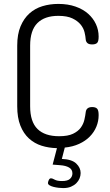

<svg xmlns="http://www.w3.org/2000/svg" viewBox="-20 -751 563 981"><path d="M418 -549Q417 -565 412 -586Q407 -607 392 -625.5Q377 -644 350 -657Q323 -670 278 -670Q208 -670 171 -633Q134 -596 134 -518V-208Q134 -129 171.5 -92Q209 -55 282 -55Q327 -55 353 -67.5Q379 -80 392.5 -98.5Q406 -117 411 -138.5Q416 -160 418 -178Q421 -204 451 -204Q468 -204 476 -196Q484 -188 484 -163Q484 -132 472.5 -104Q461 -76 439 -53.5Q417 -31 384.5 -16Q352 -1 311 3L296 61Q347 63 369.5 84.5Q392 106 392 133Q392 147 386.5 160.5Q381 174 370 185Q359 196 342.5 203Q326 210 303 210Q293 210 279.5 208.5Q266 207 254 204Q242 201 233.5 196Q225 191 225 184Q225 179 229 169.5Q233 160 241 160Q247 160 259.5 167Q272 174 297 174Q326 174 338 162.5Q350 151 350 135Q350 115 333 105Q316 95 287 93L249 90L271 6Q229 5 192.5 -6.5Q156 -18 128 -43.5Q100 -69 84 -109.5Q68 -150 68 -208V-518Q68 -576 85 -616.5Q102 -657 130.5 -682.5Q159 -708 197 -719.5Q235 -731 278 -731Q327 -731 365.5 -717.5Q404 -704 430 -681Q456 -658 470 -628Q484 -598 484 -564Q484 -539 476 -531.5Q468 -524 451 -524Q434 -524 426.5 -531Q419 -538 418 -549Z"/></svg>

Font: Dosis
Style: Book
Weight: 400
Designer: EdgarTolentino, PabloImpallari, IginoMarini
Foundry: EdgarTolentino, PabloImpallari, IginoMarini
Version: Version 1.007